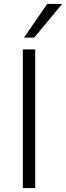

<svg xmlns="http://www.w3.org/2000/svg" viewBox="-20 -956 336 976"><path d="M96 0V-705H159V0ZM102 -765 220 -936H296L154 -765Z"/></svg>

Font: Nunito Sans 11pt Light
Style: Regular
Weight: 300
Version: Version 3.101;gftools[0.9.27]